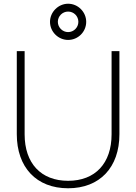

<svg xmlns="http://www.w3.org/2000/svg" viewBox="-20 -994 730 1029"><path d="M345 -780C398.5 -780 442 -823.5 442 -877C442 -929.5 398.5 -974 345 -974C292.5 -974 248 -929.5 248 -877C248 -823.5 292.5 -780 345 -780ZM345 -822C315 -822 290 -847 290 -877C290 -907.5 315 -932 345 -932C375.5 -932 400 -907.5 400 -877C400 -847 375.5 -822 345 -822ZM345 15C514.5 15 620 -96.5 620 -275V-720H578V-274C578 -119 490.5 -25 345 -25C199.5 -25 112 -119 112 -274V-720H70V-275C70 -96.5 175.5 15 345 15Z"/></svg>

Font: Vela Sans ExtLt
Style: Regular
Weight: 200
Designer: Principal design: Mikhail Sharanda - project Manrope.
Design modification: Ravid Balaliev
Foundry: Mikhail Sharanda
Version: Version 1.001